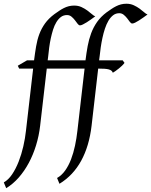

<svg xmlns="http://www.w3.org/2000/svg" viewBox="-69 -762 803 1019"><path d="M591.8 -428.2Q586.9 -421.4 578.6 -413.3Q570.3 -405.3 561 -397.9Q551.8 -390.6 543.2 -384.5Q534.7 -378.4 529.8 -376Q527.3 -382.8 522.2 -387Q517.1 -391.1 508.3 -393.6Q499.5 -396 486.3 -397Q473.1 -397.9 455.1 -397.9H452.1L417 -94.2Q404.3 13.7 361.8 91.3Q319.3 168.9 246.6 213.4L233.9 182.6Q258.3 168.9 276.6 143.3Q294.9 117.7 307.9 84Q320.8 50.3 329.1 11.2Q337.4 -27.8 341.8 -67.9L379.9 -397.9H179.2L144 -94.2Q137.7 -40.5 122.3 9.5Q106.9 59.6 83.7 102.8Q60.5 146 30.3 180.4Q0 214.8 -36.1 236.8L-48.8 206.1Q-24.4 192.4 -4.6 163.1Q15.1 133.8 30 95.7Q44.9 57.6 54.7 14.9Q64.5 -27.8 68.8 -67.9L106.9 -397.9H32.7L25.4 -413.1L74.7 -441.9H111.8Q116.7 -481 122.6 -515.6Q128.4 -550.3 139.6 -580.6Q150.9 -610.8 169.9 -637.5Q189 -664.1 219.7 -687Q232.9 -696.3 245.1 -704.6Q257.3 -712.9 270 -719.2Q282.7 -725.6 296.1 -729Q309.6 -732.4 324.7 -732.4Q346.2 -732.4 363.5 -724.4Q380.9 -716.3 394.5 -706.3Q408.2 -696.3 418.7 -687Q429.2 -677.7 436.5 -675.3Q426.3 -668 414.6 -659.4Q402.8 -650.9 391.6 -643.8Q380.4 -636.7 370.8 -632.1Q361.3 -627.4 355.5 -627.4Q349.1 -627.4 342.8 -636Q336.4 -644.5 328.6 -654.8Q320.8 -665 310.5 -673.6Q300.3 -682.1 286.6 -682.1Q268.1 -682.1 254.4 -671.9Q240.7 -661.6 230.2 -644.3Q219.7 -627 212.6 -604.5Q205.6 -582 200.4 -557.9Q195.3 -533.7 192.1 -509.5Q189 -485.4 187 -464.8L184.1 -441.9H384.8Q389.6 -481 396.2 -517.1Q402.8 -553.2 414.8 -585.4Q426.8 -617.7 446.5 -645.8Q466.3 -673.8 497.1 -696.8Q510.3 -706.1 522.5 -714.4Q534.7 -722.7 547.4 -729Q560.1 -735.4 573.5 -738.8Q586.9 -742.2 602.1 -742.2Q623.5 -742.2 640.9 -734.1Q658.2 -726.1 671.9 -716.1Q685.5 -706.1 696 -696.8Q706.5 -687.5 713.9 -685.1Q703.6 -677.7 691.9 -669.2Q680.2 -660.6 668.9 -653.6Q657.7 -646.5 648.2 -641.8Q638.7 -637.2 632.8 -637.2Q626.5 -637.2 620.1 -645.8Q613.8 -654.3 606 -664.6Q598.1 -674.8 587.9 -683.3Q577.6 -691.9 564 -691.9Q545.4 -691.9 531.2 -680.9Q517.1 -669.9 506.3 -651.6Q495.6 -633.3 487.8 -609.6Q480 -585.9 474.6 -560.5Q469.2 -535.2 465.6 -510.3Q461.9 -485.4 460 -464.8L457 -441.9H582Z"/></svg>

Font: Gentium Plus Viet
Style: Italic
Weight: 400
Italic angle: -8°
Designer: J. Victor Gaultney, Annie Olsen, Iska Routamaa, Becca Hirsbrunner
Foundry: SIL International
Version: Version 5.000